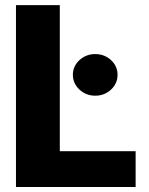

<svg xmlns="http://www.w3.org/2000/svg" viewBox="-20 -748 597 768"><path d="M43.9 0V-727.5H219.2V-143.1H522.5V0ZM360.8 -365.2Q324.2 -365.2 297.9 -389.6Q271.5 -414.1 271.5 -448.7Q271.5 -483.4 297.9 -507.6Q324.2 -531.7 360.8 -531.7Q397.9 -531.7 424.1 -507.6Q450.2 -483.4 450.2 -448.7Q450.2 -414.1 424.1 -389.6Q397.9 -365.2 360.8 -365.2Z"/></svg>

Font: Inter Tight ExtraBold
Style: Regular
Weight: 800
Designer: Rasmus Andersson
Foundry: rsms
Version: Version 3.004; ttfautohint (v1.8.4.7-5d5b)